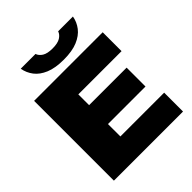

<svg xmlns="http://www.w3.org/2000/svg" viewBox="-255 -1105 1259 1259"><g transform="rotate(-45 374.5 -475.5)"><path d="M65 0V-740H701V-565H300V-465H648V-290H300V-175H706V0ZM394 -793Q316 -793 265 -814.2Q214 -835.5 186.8 -871.2Q159.5 -907 152 -951H289Q296.5 -928 321.2 -912.5Q346 -897 394 -897Q442 -897 466.8 -912.5Q491.5 -928 499 -951H636Q628.5 -907 601 -871.2Q573.5 -835.5 522.8 -814.2Q472 -793 394 -793Z"/></g></svg>

Font: Encode Sans Expanded Expanded Black
Style: Regular
Weight: 900
Width: 7
Designer: Multiple Designers
Foundry: Impallari Type
Version: Version 3.000; ttfautohint (v1.8.3) -l 8 -r 50 -G 200 -x 14 